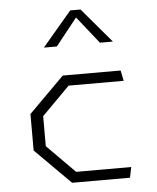

<svg xmlns="http://www.w3.org/2000/svg" viewBox="-55 -845 731 892"><g transform="rotate(-5 310.0 -399.0)"><path d="M80 -165V-335L245 -500H515L525 -451H268L138 -320V-180L268 -49H525L515 0H245ZM306 -798.5H354L491 -637H430.5L316 -781H344L229.5 -637H169Z"/></g></svg>

Font: Monaspace Krypton Var ExLight
Style: Regular
Weight: 200
Designer: Riley Cran and the Lettermatic Team
Version: Version 1.200 (Monaspace Krypton Var)